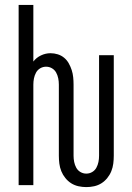

<svg xmlns="http://www.w3.org/2000/svg" viewBox="-20 -755 540 783"><path d="M332 8Q316 8 300 4.5Q284 1 270.5 -7.5Q257 -16 246.5 -29Q236 -42 230 -57Q224 -72 222 -88Q220 -104 220 -120V-410Q220 -423 217.5 -435.5Q215 -448 209 -459Q203 -470 192 -476.5Q181 -483 168 -483Q155 -483 144 -476.5Q133 -470 127 -459Q121 -448 118.5 -435.5Q116 -423 116 -410V0H56V-735H116V-504Q128 -520 147 -529Q166 -538 186 -538Q201 -538 215.5 -533.5Q230 -529 241.5 -519.5Q253 -510 260.5 -496.5Q268 -483 272.5 -469Q277 -455 278.5 -440Q280 -425 280 -410V-120Q280 -107 282.5 -94.5Q285 -82 291 -71Q297 -60 308 -53.5Q319 -47 332 -47Q345 -47 356 -53.5Q367 -60 373 -71Q379 -82 381.5 -94.5Q384 -107 384 -120V-530H444V-120Q444 -104 442 -88Q440 -72 434 -57Q428 -42 417.5 -29Q407 -16 393.5 -7.5Q380 1 364 4.5Q348 8 332 8Z"/></svg>

Font: Iosevka Term Light
Style: Regular
Weight: 300
Monospace: yes
Designer: Belleve Invis
Foundry: Belleve Invis
Version: Version 9.0.1; ttfautohint (v1.8.3)